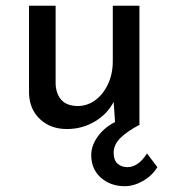

<svg xmlns="http://www.w3.org/2000/svg" viewBox="-20 -434 591 669"><path d="M528.3 148.4Q510.7 177.7 478.5 196.3Q446.3 214.8 415 214.8Q365.2 214.8 331.5 185.1Q297.9 155.3 297.9 106.4Q297.9 73.2 320.8 41.5Q343.8 9.8 380.9 -8.8L376 -79.1Q354.5 -37.1 310.5 -10.7Q266.6 15.6 212.9 15.6Q156.2 15.6 119.6 -18.6Q83 -52.7 81.1 -108.4V-414.1H173.8V-140.6Q175.8 -105.5 194.3 -85.4Q212.9 -65.4 250 -64.5Q284.2 -64.5 312 -85Q339.8 -105.5 356.4 -141.1Q373 -176.8 373 -220.7V-414.1H465.8V-1L467.8 0Q422.9 23.4 399.4 46.9Q376 70.3 376 98.6Q376 124 389.6 136.2Q403.3 148.4 423.8 148.4Q461.9 148.4 492.2 100.6Z"/></svg>

Font: Josefin Sans CFJ
Style: Regular
Weight: 400
Designer: Santiago Orozco
Foundry: Typemade
Version: Version 2.000